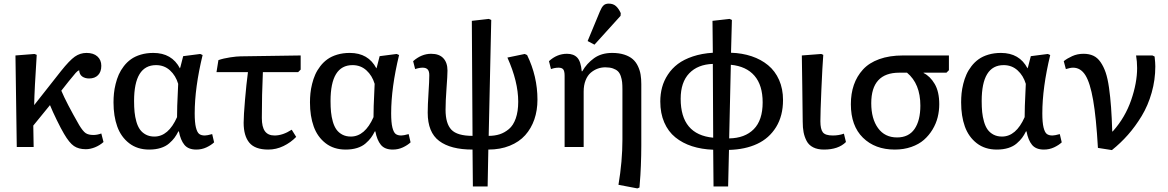

<svg xmlns="http://www.w3.org/2000/svg" viewBox="-20 -817 6492 1067"><path d="M457 12.2Q417 12.2 391.1 -5.4Q365.2 -22.9 335.9 -73.2Q319.3 -101.1 295.7 -149.4Q272 -197.8 257.8 -232.9L165 -119.1L167 0H73.2L65.9 -508.8L171.9 -517.1L184.1 -512.2Q171.4 -319.3 169.9 -232.9L318.8 -421.9Q366.2 -481.4 395.8 -502.2Q425.3 -522.9 460.9 -522.9Q499.5 -522.9 521.2 -503.4Q543 -483.9 543 -451.2Q543 -418 524.9 -399.4Q506.8 -380.9 475.1 -380.9Q452.6 -380.9 437 -391.8Q421.4 -402.8 419.9 -426.8Q411.6 -423.8 401.1 -412.4Q390.6 -400.9 360.8 -363.8L320.8 -313Q348.6 -246.6 419.9 -122.1Q440.9 -87.4 456.3 -77.1Q471.7 -66.9 499 -66.9Q520.5 -66.9 543 -75.2L555.2 -27.8Q534.7 -9.3 508.1 1.5Q481.4 12.2 457 12.2Z M809.1 14.2Q743.2 14.2 697.8 -21Q652.3 -56.2 631.6 -114Q610.8 -171.9 610.8 -248Q610.8 -273.4 613.3 -298.1Q615.7 -322.8 622.6 -350.6Q629.4 -378.4 640.1 -402.6Q650.9 -426.8 668.2 -449.2Q685.5 -471.7 708 -487.8Q730.5 -503.9 762.2 -513.4Q793.9 -522.9 832 -522.9Q935.1 -522.9 980 -437L982.9 -445.8L998 -504.9L1092.8 -517.1L1106 -511.2Q1062 -329.6 1062 -187Q1062 -136.2 1068.8 -108.6Q1075.7 -81.1 1087.2 -72.5Q1098.6 -64 1118.2 -64Q1130.9 -64 1159.2 -71.8L1169.9 -25.9Q1153.3 -10.3 1127.2 2Q1101.1 14.2 1070.8 14.2Q1026.4 14.2 1004.9 -12Q983.4 -38.1 974.1 -86.9H971.2Q960.9 -66.4 949.7 -51.3Q938.5 -36.1 919.7 -19.8Q900.9 -3.4 872.8 5.4Q844.7 14.2 809.1 14.2ZM837.9 -58.1Q916 -58.1 963.9 -166Q962.9 -199.2 970.2 -351.1Q956.5 -397 924.6 -426Q892.6 -455.1 847.2 -455.1Q725.1 -455.1 725.1 -255.9Q725.1 -221.7 727.8 -194.3Q730.5 -167 738 -140.6Q745.6 -114.3 758.1 -96.9Q770.5 -79.6 790.8 -68.8Q811 -58.1 837.9 -58.1Z M1470.7 14.2Q1397.5 14.2 1365.7 -23.9Q1334 -62 1334 -134.8Q1334 -173.8 1341.6 -262.2Q1349.1 -350.6 1357.9 -416H1183.1L1193.8 -482.9Q1221.7 -492.7 1259.3 -498.3Q1296.9 -503.9 1316.9 -503.9L1650.9 -508.8V-430.2L1636.7 -416H1440.9Q1435.1 -291.5 1435.1 -161.1Q1435.1 -111.3 1452.4 -87.6Q1469.7 -64 1505.9 -64Q1551.3 -64 1601.1 -96.2L1626 -56.2Q1595.7 -24.9 1555.4 -5.4Q1515.1 14.2 1470.7 14.2Z M1900.9 14.2Q1835 14.2 1789.6 -21Q1744.1 -56.2 1723.4 -114Q1702.6 -171.9 1702.6 -248Q1702.6 -273.4 1705.1 -298.1Q1707.5 -322.8 1714.4 -350.6Q1721.2 -378.4 1731.9 -402.6Q1742.7 -426.8 1760 -449.2Q1777.3 -471.7 1799.8 -487.8Q1822.3 -503.9 1854 -513.4Q1885.7 -522.9 1923.8 -522.9Q2026.9 -522.9 2071.8 -437L2074.7 -445.8L2089.8 -504.9L2184.6 -517.1L2197.8 -511.2Q2153.8 -329.6 2153.8 -187Q2153.8 -136.2 2160.6 -108.6Q2167.5 -81.1 2179 -72.5Q2190.4 -64 2210 -64Q2222.7 -64 2251 -71.8L2261.7 -25.9Q2245.1 -10.3 2219 2Q2192.9 14.2 2162.6 14.2Q2118.2 14.2 2096.7 -12Q2075.2 -38.1 2065.9 -86.9H2063Q2052.7 -66.4 2041.5 -51.3Q2030.3 -36.1 2011.5 -19.8Q1992.7 -3.4 1964.6 5.4Q1936.5 14.2 1900.9 14.2ZM1929.7 -58.1Q2007.8 -58.1 2055.7 -166Q2054.7 -199.2 2062 -351.1Q2048.3 -397 2016.4 -426Q1984.4 -455.1 1939 -455.1Q1816.9 -455.1 1816.9 -255.9Q1816.9 -221.7 1819.6 -194.3Q1822.3 -167 1829.8 -140.6Q1837.4 -114.3 1849.9 -96.9Q1862.3 -79.6 1882.6 -68.8Q1902.8 -58.1 1929.7 -58.1Z M2607.9 219.2 2606 14.2Q2484.4 14.2 2420.7 -33.7Q2356.9 -81.5 2356.9 -190.9Q2356.9 -231.9 2361.3 -299.8Q2365.7 -367.7 2365.7 -398.9Q2365.7 -421.9 2356.4 -431.4Q2347.2 -440.9 2329.1 -440.9Q2309.6 -440.9 2287.1 -433.1L2275.9 -477.1Q2322.3 -518.1 2376 -518.1Q2420.9 -518.1 2443.8 -493.4Q2466.8 -468.8 2466.8 -424.8Q2466.8 -397.9 2461.4 -325.9Q2456.1 -253.9 2456.1 -207Q2456.1 -130.4 2488.5 -96.2Q2521 -62 2606 -62L2602.1 -701.2L2696.8 -711.9L2710 -706.1L2695.8 -62Q2729.5 -62 2756.8 -70.8Q2784.2 -79.6 2808.3 -99.9Q2832.5 -120.1 2846.2 -158.9Q2859.9 -197.8 2859.9 -252Q2859.9 -363.3 2799.8 -497.1L2896 -517.1L2909.2 -511.2Q2966.8 -393.1 2966.8 -263.2Q2966.8 -203.6 2949.5 -153.3Q2932.1 -103 2898.7 -65.7Q2865.2 -28.3 2812.7 -7.1Q2760.3 14.2 2693.8 14.2L2689.9 219.2Z M3283.7 -568.8 3245.6 -588.9 3314 -753.9Q3323.2 -776.4 3333.7 -786.6Q3344.2 -796.9 3362.8 -796.9Q3387.7 -796.9 3403.1 -783Q3418.5 -769 3429.7 -744.1L3428.7 -729ZM3522 230 3417 210Q3439 79.1 3439 -41V-319.8Q3439 -343.8 3437.3 -360.4Q3435.5 -377 3429.9 -393.8Q3424.3 -410.6 3414.1 -420.7Q3403.8 -430.7 3386.2 -436.8Q3368.7 -442.9 3343.8 -442.9Q3321.8 -442.9 3301.5 -435.5Q3281.2 -428.2 3263.2 -413.1Q3245.1 -397.9 3234.4 -370.8Q3223.6 -343.8 3223.6 -308.1V0H3117.7V-396Q3117.7 -421.9 3110.1 -431.4Q3102.5 -440.9 3084 -440.9Q3063 -440.9 3042 -433.1L3030.8 -477.1Q3075.2 -518.1 3130.9 -518.1Q3168 -518.1 3188 -496.8Q3208 -475.6 3212.9 -420.9H3215.8Q3240.7 -464.4 3281.5 -493.7Q3322.3 -522.9 3381.8 -522.9Q3420.4 -522.9 3449.5 -513.4Q3478.5 -503.9 3496.3 -488.3Q3514.2 -472.7 3525.1 -449.5Q3536.1 -426.3 3540 -402.3Q3543.9 -378.4 3543.9 -349.1V-8.8Q3543.9 45.4 3541.5 104Q3539.1 162.6 3536.1 193.8L3533.7 225.1Z M3945.3 219.2 3943.4 15.1Q3878.9 12.7 3825.9 -4.4Q3772.9 -21.5 3733.2 -53.7Q3693.4 -85.9 3671.4 -136.7Q3649.4 -187.5 3649.4 -252.9Q3649.4 -294.4 3659.4 -331.5Q3669.4 -368.7 3691.7 -402.6Q3713.9 -436.5 3747.3 -461.7Q3780.8 -486.8 3830.3 -503.4Q3879.9 -520 3941.4 -523.9L3939.5 -701.2L4034.7 -711.9L4047.4 -706.1L4042.5 -523.9Q4104.5 -522 4157 -504.4Q4209.5 -486.8 4248.5 -454.6Q4287.6 -422.4 4309.6 -372.8Q4331.5 -323.2 4331.5 -261.2Q4331.5 -173.3 4293 -110.8Q4254.4 -48.3 4187.7 -17.3Q4121.1 13.7 4031.2 16.1L4026.4 219.2ZM3943.4 -51.8 3941.4 -461.9Q3857.4 -459 3810.1 -409.4Q3762.7 -359.9 3762.7 -268.1Q3762.7 -68.8 3943.4 -51.8ZM4032.2 -47.9Q4119.6 -49.3 4168.9 -99.1Q4218.3 -148.9 4218.3 -248Q4218.3 -343.3 4172.9 -396Q4127.4 -448.7 4041.5 -457Z M4559.1 14.2Q4523.4 14.2 4499 1.7Q4474.6 -10.7 4462.6 -33.7Q4450.7 -56.6 4445.8 -82Q4440.9 -107.4 4440.9 -141.1Q4440.9 -176.8 4438.5 -338.6Q4436 -500.5 4436 -508.8L4543.9 -517.1L4555.2 -512.2Q4550.3 -450.2 4544.7 -320.6Q4539.1 -190.9 4539.1 -143.1Q4539.1 -99.6 4552.7 -81.8Q4566.4 -64 4607.9 -64Q4641.6 -64 4669.9 -74.2L4681.2 -27.8Q4639.2 14.2 4559.1 14.2Z M4952.6 14.2Q4842.8 14.2 4775.6 -51.8Q4708.5 -117.7 4708.5 -237.8Q4708.5 -296.9 4725.1 -345Q4741.7 -393.1 4775.6 -430.4Q4809.6 -467.8 4866.2 -488.3Q4922.9 -508.8 4998.5 -508.8H5253.4V-426.8L5239.7 -413.1H5112.8V-411.1Q5148.9 -393.6 5174.3 -350.6Q5199.7 -307.6 5199.7 -237.8Q5199.7 -200.7 5190.9 -165.3Q5182.1 -129.9 5162.4 -97.2Q5142.6 -64.5 5114.5 -39.8Q5086.4 -15.1 5044.7 -0.5Q5002.9 14.2 4952.6 14.2ZM4965.3 -53.2Q5029.8 -53.2 5062.3 -100.1Q5094.7 -147 5094.7 -230Q5094.7 -351.6 5020.5 -413.1H4977.5Q4821.8 -413.1 4821.8 -243.2Q4821.8 -157.2 4859.4 -105.2Q4897 -53.2 4965.3 -53.2Z M5519.5 14.2Q5453.6 14.2 5408.2 -21Q5362.8 -56.2 5342 -114Q5321.3 -171.9 5321.3 -248Q5321.3 -273.4 5323.7 -298.1Q5326.2 -322.8 5333 -350.6Q5339.8 -378.4 5350.6 -402.6Q5361.3 -426.8 5378.7 -449.2Q5396 -471.7 5418.5 -487.8Q5440.9 -503.9 5472.7 -513.4Q5504.4 -522.9 5542.5 -522.9Q5645.5 -522.9 5690.4 -437L5693.4 -445.8L5708.5 -504.9L5803.2 -517.1L5816.4 -511.2Q5772.5 -329.6 5772.5 -187Q5772.5 -136.2 5779.3 -108.6Q5786.1 -81.1 5797.6 -72.5Q5809.1 -64 5828.6 -64Q5841.3 -64 5869.6 -71.8L5880.4 -25.9Q5863.8 -10.3 5837.6 2Q5811.5 14.2 5781.2 14.2Q5736.8 14.2 5715.3 -12Q5693.8 -38.1 5684.6 -86.9H5681.6Q5671.4 -66.4 5660.2 -51.3Q5648.9 -36.1 5630.1 -19.8Q5611.3 -3.4 5583.3 5.4Q5555.2 14.2 5519.5 14.2ZM5548.3 -58.1Q5626.5 -58.1 5674.3 -166Q5673.3 -199.2 5680.7 -351.1Q5667 -397 5635 -426Q5603 -455.1 5557.6 -455.1Q5435.5 -455.1 5435.5 -255.9Q5435.5 -221.7 5438.2 -194.3Q5440.9 -167 5448.5 -140.6Q5456.1 -114.3 5468.5 -96.9Q5481 -79.6 5501.2 -68.8Q5521.5 -58.1 5548.3 -58.1Z M6159.2 17.1 6081.5 4.9Q6071.8 -164.1 6054.9 -260.7Q6038.1 -357.4 6011.7 -399.2Q5985.4 -440.9 5943.4 -440.9Q5927.7 -440.9 5903.3 -433.1L5891.6 -477.1Q5910.2 -492.2 5938.7 -505.1Q5967.3 -518.1 6001.5 -518.1Q6032.7 -518.1 6055.9 -507.3Q6079.1 -496.6 6096.2 -471.7Q6113.3 -446.8 6124.5 -414.1Q6135.7 -381.3 6143.1 -329.6Q6150.4 -277.8 6154.5 -221.2Q6158.7 -164.6 6161.1 -85L6166.5 -89.8Q6232.9 -164.6 6266.1 -260.5Q6299.3 -356.4 6299.3 -439Q6299.3 -475.6 6293.5 -508.8H6384.3L6396.5 -502.9Q6400.4 -466.8 6400.4 -448.2Q6400.4 -373 6380.1 -301.8Q6359.9 -230.5 6324.5 -172.1Q6289.1 -113.8 6248 -67.4Q6207 -21 6159.2 17.1Z"/></svg>

Font: Literata Book Medium
Style: Regular
Weight: 500
Designer: Latin by Veronika Burian and Jose Scaglione. Greek by Irene Vlachou. Cyrillic by Vera Evstafieva
Foundry: TypeTogether
Version: Version 2.003;PS 002.003;hotconv 1.0.88;makeotf.lib2.5.64775